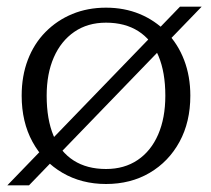

<svg xmlns="http://www.w3.org/2000/svg" viewBox="-20 -542 634 576"><path d="M2 14 520 -522H585L67 14ZM120 -255Q120 -184 140.5 -135Q161 -86 201 -60.5Q241 -35 298 -35Q353 -35 393 -62Q433 -89 454.5 -138.5Q476 -188 476 -255Q476 -325 455.5 -374Q435 -423 395 -448.5Q355 -474 298 -474Q243 -474 203 -446.5Q163 -419 141.5 -370Q120 -321 120 -255ZM45 -255Q45 -314 63.5 -362.5Q82 -411 116.5 -446Q151 -481 197 -500Q243 -519 298 -519Q353 -519 399 -500Q445 -481 479.5 -445.5Q514 -410 532.5 -361.5Q551 -313 551 -255Q551 -176 518.5 -116.5Q486 -57 429 -23.5Q372 10 298 10Q225 10 167.5 -23.5Q110 -57 77.5 -116.5Q45 -176 45 -255Z"/></svg>

Font: Roboto Serif 36pt Light
Style: Regular
Weight: 300
Designer: Greg Gazdowicz
Foundry: Commercial Type
Version: Version 1.008